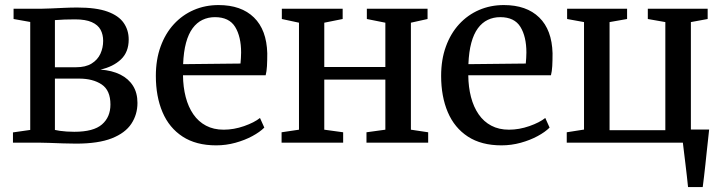

<svg xmlns="http://www.w3.org/2000/svg" viewBox="-20 -578 2934 778"><path d="M288.5 4Q265 4 235.8 3Q206.5 2 180 1Q153.5 0 136.5 0H32.5V-41.5L102.5 -51.5V-489L35 -501V-542.5H143.5Q161 -542.5 186.2 -543.8Q211.5 -545 239.8 -546.2Q268 -547.5 293 -547.5Q370 -547.5 415.5 -531Q461 -514.5 481.2 -485.2Q501.5 -456 501.5 -418Q501.5 -367 470 -337.2Q438.5 -307.5 387 -296Q434 -292.5 467.5 -275.8Q501 -259 519 -230.2Q537 -201.5 537 -161Q537 -114 512.2 -76.5Q487.5 -39 433 -17.5Q378.5 4 288.5 4ZM281 -44Q359 -44 393.2 -73.8Q427.5 -103.5 427.5 -154.5Q427.5 -212 392 -235.8Q356.5 -259.5 300.5 -259.5H202.5V-51.5Q210 -49.5 222.5 -47.8Q235 -46 250.2 -45Q265.5 -44 281 -44ZM202.5 -305.5H288Q327 -305.5 351.2 -320.5Q375.5 -335.5 386.8 -360Q398 -384.5 398 -412.5Q398 -438 387.5 -457.5Q377 -477 352 -488.2Q327 -499.5 284 -499.5Q262.5 -499.5 241.8 -498.8Q221 -498 202.5 -496.5Z M856 11Q774.5 11 720 -24.5Q665.5 -60 638.5 -123.5Q611.5 -187 611.5 -270.5Q611.5 -336.5 630.8 -389.5Q650 -442.5 684.5 -480Q719 -517.5 765.2 -537.5Q811.5 -557.5 865.5 -557.5Q957.5 -557.5 1009 -507.2Q1060.5 -457 1063 -362Q1063 -332 1061.8 -310.2Q1060.5 -288.5 1056.5 -273H721.5Q722 -225 732.5 -184.8Q743 -144.5 763.5 -114.8Q784 -85 814.8 -68.8Q845.5 -52.5 886.5 -52.5Q927.5 -52.5 969 -67Q1010.5 -81.5 1033.5 -100L1051 -61Q1033 -43 1002.5 -26.5Q972 -10 934 0.5Q896 11 856 11ZM722 -318 954.5 -320.5Q955.5 -330.5 956.2 -342.8Q957 -355 957 -365Q957 -429.5 932.8 -469Q908.5 -508.5 851 -508.5Q823.5 -508.5 800.5 -497.5Q777.5 -486.5 760.5 -463.5Q743.5 -440.5 733.8 -404.5Q724 -368.5 722 -318Z M1121 0V-42L1191.5 -52.5V-486L1122 -501V-542.5H1368.5V-501L1294 -486V-306.5H1541.5V-486L1466.5 -501V-542.5H1712.5V-501L1645 -486V-52.5L1715 -42V0H1465V-42L1541.5 -52.5V-255.5H1294V-52.5L1370.5 -42V0Z M2012 11Q1930.5 11 1876 -24.5Q1821.5 -60 1794.5 -123.5Q1767.5 -187 1767.5 -270.5Q1767.5 -336.5 1786.8 -389.5Q1806 -442.5 1840.5 -480Q1875 -517.5 1921.2 -537.5Q1967.5 -557.5 2021.5 -557.5Q2113.5 -557.5 2165 -507.2Q2216.5 -457 2219 -362Q2219 -332 2217.8 -310.2Q2216.5 -288.5 2212.5 -273H1877.5Q1878 -225 1888.5 -184.8Q1899 -144.5 1919.5 -114.8Q1940 -85 1970.8 -68.8Q2001.5 -52.5 2042.5 -52.5Q2083.5 -52.5 2125 -67Q2166.5 -81.5 2189.5 -100L2207 -61Q2189 -43 2158.5 -26.5Q2128 -10 2090 0.5Q2052 11 2012 11ZM1878 -318 2110.5 -320.5Q2111.5 -330.5 2112.2 -342.8Q2113 -355 2113 -365Q2113 -429.5 2088.8 -469Q2064.5 -508.5 2007 -508.5Q1979.5 -508.5 1956.5 -497.5Q1933.5 -486.5 1916.5 -463.5Q1899.5 -440.5 1889.8 -404.5Q1880 -368.5 1878 -318Z M2768 180Q2766 159.5 2763.2 135.2Q2760.5 111 2757.5 86.5Q2754.5 62 2751.8 39.8Q2749 17.5 2747 0H2276.5V-42L2346.5 -53V-488.5L2278 -501V-542.5H2521V-501L2450 -488.5V-50.5H2676V-488.5L2605 -501V-542.5H2847.5V-501L2779.5 -488.5V-53H2853.5Q2851.5 -33 2848.8 -9.5Q2846 14 2843.5 39.2Q2841 64.5 2838.2 89.5Q2835.5 114.5 2832.8 137.5Q2830 160.5 2827.5 180Z"/></svg>

Font: Merriweather 48pt
Style: Regular
Weight: 400
Version: Version 2.100